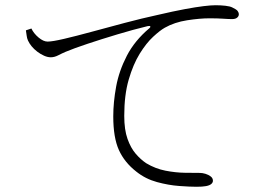

<svg xmlns="http://www.w3.org/2000/svg" viewBox="-20 -721 1040 734"><path d="M731 -7Q706 -7 665 -10Q624 -13 580 -25Q536 -37 501 -65Q456 -100 434.5 -147.5Q413 -195 413 -276Q413 -330 424 -390Q435 -450 465 -508Q495 -566 551 -613Q556 -617 554.5 -620Q553 -623 544 -621Q490 -608 428.5 -589.5Q367 -571 314.5 -553.5Q262 -536 231 -523Q217 -517 202.5 -509.5Q188 -502 174 -502Q162 -502 148.5 -508Q135 -514 122.5 -523.5Q110 -533 101 -544Q92 -555 87 -566Q83 -575 82 -584.5Q81 -594 79 -605L100 -612Q109 -593 127.5 -577.5Q146 -562 162 -562Q180 -562 225 -572.5Q270 -583 330.5 -599.5Q391 -616 457 -633.5Q523 -651 583 -664Q643 -678 686 -686Q729 -694 758 -697.5Q787 -701 804 -701Q823 -701 841.5 -699Q860 -697 869 -692Q884 -685 888.5 -679Q893 -673 893 -666Q893 -659 886.5 -653.5Q880 -648 867 -648Q854 -648 833 -649.5Q812 -651 781 -651Q744 -651 695.5 -643.5Q647 -636 610 -615Q592 -605 565.5 -580.5Q539 -556 514 -515.5Q489 -475 472 -416.5Q455 -358 455 -278Q455 -225 467.5 -190Q480 -155 499 -133Q518 -111 539 -97Q574 -76 612.5 -68.5Q651 -61 686.5 -60.5Q722 -60 744 -60Q754 -60 765.5 -56.5Q777 -53 785.5 -46.5Q794 -40 794 -30Q794 -23 787.5 -17.5Q781 -12 767.5 -9.5Q754 -7 731 -7Z"/></svg>

Font: Noto Serif HK ExtraLight ExtraLight
Style: Regular
Weight: 250
Version: Version 2.003-H1;hotconv 1.1.1;makeotfexe 2.6.0